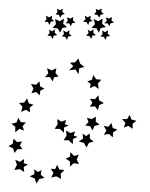

<svg xmlns="http://www.w3.org/2000/svg" viewBox="-37 -439 354 453"><path d="M285 -154 276 -147V-135L266 -142L255 -138L259 -149L251 -158H263L269 -168L273 -157ZM240 -133 230 -127 229 -115 220 -123 208 -121 214 -131 208 -142 219 -140 226 -149 229 -137ZM184 -105 173 -102 167 -91 161 -102 149 -105 159 -112 158 -124 166 -118 175 -124V-112ZM114 -126 104 -135H92L99 -146L98 -158L108 -152L119 -156L116 -146L125 -143L114 -138ZM128 -291 140 -292 148 -301 152 -289 162 -281 150 -278 148 -264 141 -275 126 -273 136 -283ZM183 -262 190 -252 202 -251 194 -242 196 -229 186 -236 175 -231 177 -241 169 -247 180 -251ZM195 -214 197 -202 208 -196 197 -191 194 -179 187 -188 175 -187 181 -197 175 -206 187 -205ZM189 -164V-152L198 -145L186 -142L181 -131L176 -141L164 -143L172 -151L168 -161L180 -158ZM149 -74 144 -63 149 -52 137 -54 128 -46V-58L118 -65L128 -69L129 -80L138 -71ZM115 -38 106 -29 107 -17 96 -23 84 -20 89 -31 83 -41 93 -40 98 -50 103 -39ZM68 -19 56 -17 49 -6 45 -18 33 -23 44 -28V-40L52 -33L61 -38L59 -27ZM20 -33 10 -40 -3 -38 3 -50 -1 -62 10 -57 20 -64 19 -54 29 -51 19 -45ZM-3 -78 -6 -89 -17 -94 -7 -100 -5 -112 3 -104 15 -105 10 -96 16 -87H4ZM-1 -127V-140L-10 -147L2 -150L6 -161L12 -151L24 -150L16 -141L20 -131L9 -135ZM13 -175 16 -187 8 -196 20 -197 27 -207 31 -195 42 -192 33 -185 34 -174 24 -180ZM37 -219 42 -230 36 -241 48 -239 56 -247 58 -235 68 -230 58 -225 57 -214 48 -222ZM69 -257 77 -266 74 -278 85 -273 96 -278 94 -267 101 -258 91 -257 87 -247 81 -257ZM135 -99 125 -108H113L120 -119L119 -131L129 -125L140 -129L137 -119L146 -116L135 -111ZM189 -356 181 -355 178 -347 174 -354 166 -355 172 -361 170 -369 177 -365 184 -370 183 -362ZM182 -389 174 -388 171 -380 167 -387 159 -388 165 -394 163 -402 170 -398 177 -402 176 -394ZM223 -354 215 -353 212 -345 208 -352 200 -353 205 -359 204 -367 211 -363 218 -368 217 -360ZM232 -386 224 -384 221 -377 217 -384H209L215 -390L213 -398L220 -395L227 -399L226 -391ZM208 -406 200 -404 197 -397 193 -404 185 -405 190 -411 189 -418 196 -415 203 -419 202 -411ZM213 -375 201 -373 196 -362 191 -372 179 -373 187 -382 184 -394 195 -389 205 -395 204 -383ZM98 -356 90 -355 87 -347 83 -354 75 -355 80 -361 79 -369 86 -365 93 -370 92 -362ZM91 -389 83 -388 80 -380 76 -387 68 -388 73 -394 71 -402 79 -398 86 -402 85 -394ZM132 -354 124 -353 121 -345 117 -352 109 -353 114 -359 112 -367 120 -363 127 -368 126 -360ZM141 -386 133 -384 130 -377 126 -384H118L123 -390L121 -398L129 -395L136 -399L135 -391ZM116 -406 109 -404 105 -397 102 -404 94 -405 99 -411 97 -418 105 -415 111 -419 110 -411ZM121 -375 110 -373 105 -362 99 -372 87 -373 95 -382 93 -394 104 -389 114 -395 112 -383Z"/></svg>

Font: Santa christmas start
Style: Regular
Weight: 400
Designer: MUHAMMAD YONI
Version: Version 001.000